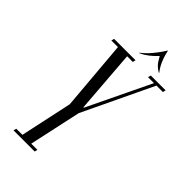

<svg xmlns="http://www.w3.org/2000/svg" viewBox="-261 -919 988 988"><g transform="rotate(45 233.0 -425.5)"><path d="M58.1 0 62.5 -16H106.9L167.9 -299.5L135.2 -683H87.2L91.5 -699H247L243.4 -683H202L228.6 -338.1H231.6L397.5 -683H353.9L358.5 -699H466L462.4 -683H415.5L232.9 -299.9L171.2 -16H216.2L212.2 0ZM236.4 -739 232.5 -739.4Q261.8 -762.6 282.2 -787.1Q302.6 -811.6 314.8 -829.8Q326.9 -847.9 328.5 -850.9H330.5L320.8 -804Q319.1 -802 307.9 -790.6Q296.8 -779.2 278.7 -764.8Q260.6 -750.4 236.4 -739ZM375.6 -739Q347.5 -756.2 334.1 -778.3Q320.8 -800.4 318.8 -804L328.5 -850.9H330.5Q331.1 -847.9 335.6 -829.8Q340 -811.6 350.6 -787.1Q361.1 -762.6 379.5 -739.4Z"/></g></svg>

Font: Emberly Black
Style: Italic
Weight: 900
Italic angle: -12°
Designer: Rajesh Rajput
Foundry: Rajesh Rajput
Version: Version 1.000